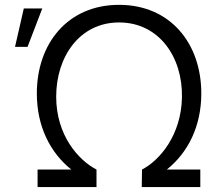

<svg xmlns="http://www.w3.org/2000/svg" viewBox="-20 -754 875 774"><path d="M131.5 0H369V-70.5C297.5 -107.5 206.5 -207 206.5 -364.5C206.5 -525.5 301 -663.5 460 -663.5C620.5 -663.5 717 -524.5 713.5 -361C710.5 -209.5 624.5 -108 552.5 -70.5L551.5 0H787.5V-70.5H652.5C737.5 -138.5 791.5 -244 791.5 -377.5C791.5 -579 666.5 -734.5 460 -734.5C253.5 -734.5 128.5 -579 128.5 -377.5C128.5 -244 182.5 -138.5 267.5 -70.5H131.5ZM76 -720 40.5 -565H91L150.5 -720Z"/></svg>

Font: Hauora
Style: Regular
Weight: 400
Designer: Mikhail Sharanda
Foundry: WCYS & Co.
Version: Version 1.010